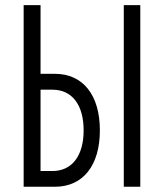

<svg xmlns="http://www.w3.org/2000/svg" viewBox="-20 -713 626 733"><path d="M70.3 0H189.5C296.9 0 361.3 -81.1 361.3 -215.3C361.3 -350.1 296.9 -431.2 189.5 -431.2H134.8V-693.4H70.3ZM134.8 -60.1V-370.6H180.2C254.9 -370.6 299.3 -313 299.3 -215.3C299.3 -118.2 254.9 -60.1 180.2 -60.1ZM452.6 0H515.6V-693.4H452.6Z"/></svg>

Font: Cascadia Mono Light
Style: Regular
Weight: 300
Monospace: yes
Designer: Aaron Bell
Foundry: Saja Typeworks
Version: Version 2404.023